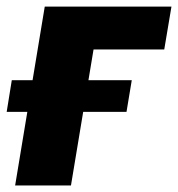

<svg xmlns="http://www.w3.org/2000/svg" viewBox="-35 -566 543 586"><path d="M488.3 -545.9 466.3 -415H250.5L181.6 0H11.2L101.6 -545.9ZM-14.6 -224.6 1 -321.3H367.2L351.1 -224.6Z"/></svg>

Font: Inter ExtraBold
Style: Italic
Weight: 800
Italic angle: -9.3988°
Designer: Rasmus Andersson
Foundry: rsms
Version: Version 4.001;git-66647c0bb